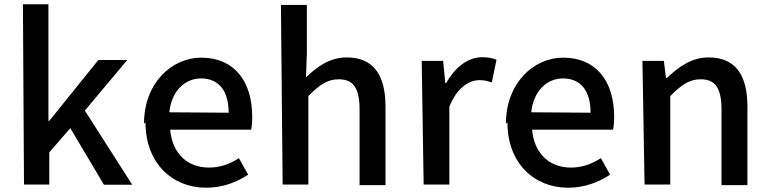

<svg xmlns="http://www.w3.org/2000/svg" viewBox="-20 -831 3597 896"><path d="M92 30H210V-120L308 -233L465 31H597L376 -315L574 -551H439L210 -267H206V-811H87Z M659 -260C659 -68 785 45 942 45C1018 45 1084 20 1138 -16L1095 -93C1052 -65 1007 -49 955 -49C854 -49 784 -115 774 -226H1152C1155 -239 1157 -263 1157 -286C1157 -451 1074 -562 919 -562C782 -562 652 -444 652 -254ZM770 -307C781 -409 845 -465 918 -465C1002 -465 1047 -406 1047 -305Z M1299 30H1419V-383C1470 -434 1507 -461 1561 -461C1629 -461 1658 -420 1658 -319V33H1779V-333C1779 -481 1723 -563 1598 -563C1518 -563 1459 -519 1408 -470L1412 -585V-808H1291Z M1957 30H2077V-333C2114 -425 2171 -457 2218 -457C2241 -457 2255 -453 2275 -446L2297 -552C2278 -560 2258 -564 2229 -564C2166 -564 2104 -519 2062 -443H2058L2048 -547H1948Z M2348 -260C2348 -68 2474 45 2631 45C2707 45 2773 20 2827 -16L2784 -93C2741 -65 2696 -49 2644 -49C2543 -49 2473 -115 2463 -226H2841C2844 -239 2846 -263 2846 -286C2846 -451 2763 -562 2608 -562C2471 -562 2341 -444 2341 -254ZM2459 -307C2470 -409 2534 -465 2607 -465C2691 -465 2736 -406 2736 -305Z M2988 30H3108V-383C3159 -434 3196 -461 3250 -461C3318 -461 3347 -420 3347 -319V33H3468V-333C3468 -481 3412 -563 3287 -563C3207 -563 3147 -519 3092 -467H3088L3078 -547H2978Z"/></svg>

Font: GenEiGothic-pro-SemiBold
Style: Regular
Weight: 500
Designer: Ryoko NISHIZUKA (kana & ideographs); Paul D. Hunt (Latin, Greek & Cyrillic); Wenlong ZHANG (bopomofo); Sandoll Communica
Foundry: Adobe Systems Incorporated; o_tamon
Version: Version 1.000.140830